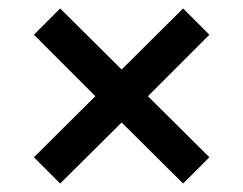

<svg xmlns="http://www.w3.org/2000/svg" viewBox="-20 -475 574 453"><path d="M267 -186 122 -42 60 -104 205 -248 60 -393 122 -455 267 -311 412 -455 474 -393 329 -248 474 -104 412 -42Z"/></svg>

Font: Rosario Light
Style: Bold
Weight: 700
Version: Version 1.101; ttfautohint (v1.8.1.43-b0c9)